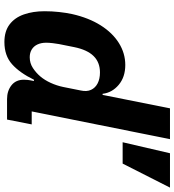

<svg xmlns="http://www.w3.org/2000/svg" viewBox="20 -800 792 872"><g transform="rotate(90 416.0 -364.0)"><path d="M523 0H430Q393 0 367.5 -20Q342 -40 342 -77Q342 -85 343 -94Q344 -103 345 -107L348 -122H342Q311 -58 272 -23Q233 12 171 12Q122 12 91 -11.5Q60 -35 45.5 -76.5Q31 -118 31 -170Q31 -204 34.5 -236Q38 -268 44 -296Q61 -371 95 -425Q129 -479 175.5 -508Q222 -537 275 -537Q330 -537 365.5 -507Q401 -477 406 -434H411L472 -740H612L486 -112H545ZM240 -103Q267 -103 289 -117.5Q311 -132 327 -151Q344 -171 356.5 -198.5Q369 -226 375 -255L391 -335Q397 -362 388 -381.5Q379 -401 358.5 -411.5Q338 -422 309 -422Q263 -422 234.5 -393Q206 -364 194 -305L180 -235Q178 -225 176 -207.5Q174 -190 174 -178Q174 -155 182 -138Q190 -121 205 -112Q220 -103 240 -103ZM832 -740 723 -525H626L676 -740Z"/></g></svg>

Font: IBM Plex Sans
Style: Italic
Weight: 400
Italic angle: -11.31°
Designer: Mike Abbink, Paul van der Laan, Pieter van Rosmalen
Foundry: Bold Monday
Version: Version 3.201